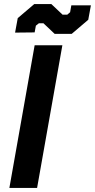

<svg xmlns="http://www.w3.org/2000/svg" viewBox="-20 -922 466 942"><path d="M150 -700H286L162 0H26ZM193 -808H171L156 -796L150 -763L54 -762L67 -833L148 -902H232L287 -850H310L324 -862L330 -896H426L413 -825L332 -756H248Z"/></svg>

Font: Chakra Petch
Style: Bold Italic
Weight: 700
Italic angle: -10°
Designer: Katatrad Aksorn Co.,Ltd.
Foundry: Cadson Demak Co.,Ltd.
Version: Version 1.000; ttfautohint (v1.6)